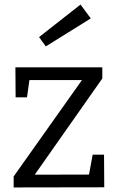

<svg xmlns="http://www.w3.org/2000/svg" viewBox="-20 -824 521 844"><path d="M437.3 -144 438.3 -0.7 40 0V-48.3L352.3 -489L363.7 -472H88L112 -491.3L98.7 -396H48.7L47.7 -528H429.7V-479L117 -33.7L112.7 -56L390 -56.7L367 -33L387.3 -144ZM181.3 -620 151.7 -661 334 -804 379 -743Z"/></svg>

Font: Bitter Thin
Style: Regular
Weight: 100
Designer: Sol Matas, and Bitter project Authors
Foundry: Sol Matas
Version: Version 2.002